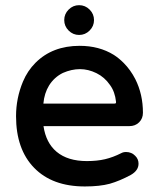

<svg xmlns="http://www.w3.org/2000/svg" viewBox="-20 -687 593 724"><path d="M411.1 -296.4Q415 -296.4 416.3 -297.6Q417.5 -298.8 417.5 -300.8Q417.5 -302.7 417.5 -303.2Q413.6 -340.8 395 -366.2Q374.5 -396 343.8 -411.1Q313 -426.3 281.5 -426.3Q250 -426.3 217.3 -412.1Q184.6 -396 165 -364.7Q147 -335.4 143.6 -296.4ZM40.5 -249Q40.5 -316.4 66.4 -378.9Q83.5 -419.9 113.8 -450.2Q177.7 -514.2 280.3 -514.2Q354 -514.2 409.2 -480Q428.2 -467.8 445.8 -450.2Q472.2 -423.8 490.2 -388.7Q519 -331.5 519 -261.7Q519 -240.2 504.6 -225.8Q490.2 -211.4 467.8 -211.4H144Q153.3 -148.4 193.4 -114.7Q235.4 -79.6 307.6 -79.6Q346.2 -79.6 376.2 -86.7Q406.2 -93.8 437 -109.4Q444.8 -113.8 455.3 -113.8Q465.8 -113.8 473.6 -110.4Q482.9 -106.9 489.7 -99.6Q502.4 -87.4 502.4 -69.8Q502.4 -43.9 473.1 -27.3Q431.6 -4.9 394 5.9Q356.4 16.1 299.8 16.1Q177.2 16.1 108.9 -54Q40.5 -124 40.5 -249ZM238.8 -571.8Q222.2 -588.4 222.2 -611.3Q222.2 -634.3 238.8 -650.9Q255.4 -667.5 278.3 -667.5Q301.3 -667.5 317.9 -650.9Q334.5 -634.3 334.5 -611.3Q334.5 -588.4 317.9 -571.8Q301.3 -555.2 278.3 -555.2Q255.4 -555.2 238.8 -571.8Z"/></svg>

Font: YuPearl-Medium
Style: Medium
Weight: 500
Designer: Max Yao
Foundry: Max-Everyday
Version: Version 1.011; ttfautohint (v1.8.3)